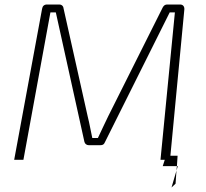

<svg xmlns="http://www.w3.org/2000/svg" viewBox="-20 -710 914 853"><path d="M780 -690H723C714 -690 708 -686 703 -677L461 -194C446 -162 430 -130 415 -97H390C383 -128 378 -160 370 -191L262 -674C261 -684 253 -690 244 -690H189C176 -690 169 -683 167 -671L43 0H84L204 -655H228L355 -80C357 -71 365 -65 374 -65H426C436 -65 442 -68 446 -78L734 -655H757L693 0H712L703 28H766L769 -18H737L799 -668C800 -681 793 -690 780 -690ZM770 28H766L764 48ZM760 106 764 48 742 123Z"/></svg>

Font: Exo 2 Extra Light
Style: Italic
Weight: 250
Italic angle: -8°
Designer: Natanael Gama
Version: Version 1.001;PS 001.001;hotconv 1.0.88;makeotf.lib2.5.64775